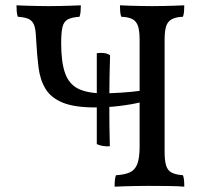

<svg xmlns="http://www.w3.org/2000/svg" viewBox="-20 -699 769 722"><path d="M411 3Q411 -11 412 -21.5Q413 -32 416 -40Q448 -42 467.5 -50.5Q487 -59 496 -81.5Q505 -104 505 -147V-549Q505 -583 499 -601Q493 -619 478 -627Q463 -635 436 -636Q433 -644 432 -655Q431 -666 431 -679Q450 -678 469.5 -677.5Q489 -677 510 -676.5Q531 -676 552 -676Q574 -676 594 -676.5Q614 -677 633.5 -677.5Q653 -678 673 -679Q673 -666 672 -655Q671 -644 668 -636Q642 -635 626.5 -627Q611 -619 605 -601Q599 -583 599 -549V-127Q599 -94 605 -75.5Q611 -57 626.5 -49.5Q642 -42 668 -40Q671 -32 672 -21.5Q673 -11 673 3Q654 1 613 0.5Q572 0 537 0Q514 0 490.5 0.5Q467 1 447 1.5Q427 2 411 3ZM338 -295Q260 -295 216 -313Q172 -331 151.5 -364.5Q131 -398 125 -444.5Q119 -491 116 -549Q115 -580 110.5 -598Q106 -616 92.5 -625Q79 -634 47 -636Q44 -644 43 -655Q42 -666 42 -679Q61 -678 80.5 -677.5Q100 -677 121 -676.5Q142 -676 163 -676Q185 -676 205 -676.5Q225 -677 244.5 -677.5Q264 -678 284 -679Q284 -666 283 -655Q282 -644 279 -636Q250 -634 235 -626Q220 -618 215 -597.5Q210 -577 210 -537Q210 -466 224.5 -424.5Q239 -383 274 -365.5Q309 -348 370 -348Q393 -348 434 -350.5Q475 -353 511 -358V-315Q475 -306 429 -300.5Q383 -295 338 -295ZM393 -149Q380 -148 367.5 -150Q355 -152 344 -157V-499Q358 -501 371 -499.5Q384 -498 394 -491Q393 -461 392 -416.5Q391 -372 391 -324Q391 -275 391.5 -228Q392 -181 393 -149Z"/></svg>

Font: Vollkorn
Style: Regular
Weight: 400
Designer: Friedrich Althausen
Foundry: Friedrich Althausen
Version: Version 5.001